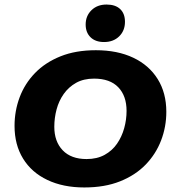

<svg xmlns="http://www.w3.org/2000/svg" viewBox="-20 -815 767 845"><path d="M351 10Q258 10 188.5 -23Q119 -56 81.5 -117Q44 -178 44 -261Q44 -327 66.5 -387Q89 -447 134 -493.5Q179 -540 246 -567Q313 -594 402 -594Q497 -594 566.5 -561Q636 -528 674 -467Q712 -406 712 -323Q712 -257 689 -197Q666 -137 621 -90.5Q576 -44 508.5 -17Q441 10 351 10ZM361 -115Q407 -115 440.5 -133.5Q474 -152 495 -182.5Q516 -213 526.5 -250.5Q537 -288 537 -327Q537 -393 500.5 -431Q464 -469 394 -469Q348 -469 315 -450.5Q282 -432 260.5 -401.5Q239 -371 229 -333.5Q219 -296 219 -257Q219 -192 256 -153.5Q293 -115 361 -115ZM438 -630Q400 -630 378.5 -651Q357 -672 357 -707Q357 -745 382.5 -770Q408 -795 449 -795Q488 -795 509 -775Q530 -755 530 -719Q530 -680 504.5 -655Q479 -630 438 -630Z"/></svg>

Font: Rokkitt SemiBold ExtraBold
Style: Italic
Weight: 800
Italic angle: -9°
Version: Version 3.103